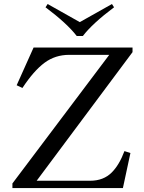

<svg xmlns="http://www.w3.org/2000/svg" viewBox="-20 -954 729 974"><path d="M210.9 -917 221.7 -933.6 384.8 -841.8 547.9 -933.6 558.6 -917Q449.2 -835 400.4 -771.5H369.1Q320.3 -835 210.9 -917ZM43 0V-23.4L534.2 -675.8H331.1Q260.3 -675.8 206.1 -635.7Q150.9 -594.7 93.8 -507.8L64.5 -521.5L150.4 -712.9H652.3V-689.5L166 -37.1H437.5Q504.9 -37.1 546.9 -79.1Q585.4 -117.7 611.3 -187.5L641.6 -177.7L603.5 0Z"/></svg>

Font: Theano Old Style
Style: Regular
Weight: 400
Designer: Alexey Kryukov
Version: Version 2.00